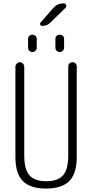

<svg xmlns="http://www.w3.org/2000/svg" viewBox="-20 -1095 540 1125"><path d="M70.3 -174.8V-704.1Q70.3 -713.9 78.1 -722.2Q85.9 -730.5 96.2 -730.5Q106.4 -730.5 114.3 -722.2Q122.1 -713.9 122.1 -704.1V-184.6Q122.1 -102.5 152.3 -67.9Q182.6 -33.2 251 -33.2Q319.3 -33.2 349.6 -67.9Q379.9 -102.5 379.9 -184.6V-705.1Q379.9 -715.8 386.7 -723.1Q393.6 -730.5 404.8 -730.5Q416 -730.5 422.9 -723.1Q429.7 -715.8 429.7 -705.1V-174.8Q429.7 -78.1 386.2 -34.2Q342.8 9.8 250 9.8Q157.2 9.8 113.8 -34.2Q70.3 -78.1 70.3 -174.8ZM304.7 -868.2Q304.7 -877.9 312 -884.8Q319.3 -891.6 330.1 -891.6Q340.8 -891.6 348.1 -884.8Q355.5 -877.9 355.5 -868.2V-815.4Q355.5 -804.7 347.7 -797.4Q339.8 -790 330.1 -790Q320.3 -790 312.5 -796.9Q304.7 -803.7 304.7 -815.4ZM144.5 -868.2Q144.5 -877.9 151.9 -884.8Q159.2 -891.6 169.9 -891.6Q180.7 -891.6 188 -884.8Q195.3 -877.9 195.3 -868.2V-815.4Q195.3 -804.7 187.5 -797.4Q179.7 -790 169.9 -790Q160.2 -790 152.3 -796.9Q144.5 -803.7 144.5 -815.4ZM353.5 -1075.2Q363.3 -1075.2 367.2 -1065.9Q371.1 -1056.6 364.3 -1049.8L273.4 -960.9Q255.9 -943.4 226.6 -943.4Q218.8 -943.4 215.8 -950.2Q212.9 -957 217.8 -962.9L292 -1047.9Q316.4 -1075.2 350.6 -1075.2Z"/></svg>

Font: Rounded-L Mgen+ 1mn light
Style: Regular
Weight: 200
Designer: [Source Han Sans]
Ryoko NISHIZUKA  (kana & ideographs); Paul D. Hunt (Latin, Greek & Cyrillic); Wenlong ZHANG  (bopomofo
Version: Version 1.059.20150602